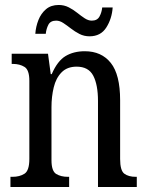

<svg xmlns="http://www.w3.org/2000/svg" viewBox="-20 -752 594 772"><path d="M22 0V-41H30Q59 -41 78.5 -53.5Q98 -66 98 -113V-427Q98 -471 78.5 -483Q59 -495 32 -495H27V-536H173L184 -454H188Q211 -507 243.5 -526.5Q276 -546 321 -546Q388 -546 425.5 -499Q463 -452 463 -349V-113Q463 -66 480 -53.5Q497 -41 526 -41H530V0H374V-346Q374 -411 355 -447.5Q336 -484 288 -484Q250 -484 227.5 -461Q205 -438 196 -400.5Q187 -363 187 -321V-108Q187 -64 206 -52.5Q225 -41 253 -41H258V0ZM340 -606Q318 -606 299.5 -615.5Q281 -625 265 -637.5Q249 -650 234.5 -659.5Q220 -669 206 -669Q183 -669 174.5 -652.5Q166 -636 164 -616H122Q124 -645 134.5 -671.5Q145 -698 165 -715Q185 -732 216 -732Q238 -732 256.5 -722.5Q275 -713 290.5 -700.5Q306 -688 320.5 -678.5Q335 -669 349 -669Q371 -669 380 -685.5Q389 -702 391 -722H433Q430 -677 407.5 -641.5Q385 -606 340 -606Z"/></svg>

Font: Noto Serif Sinhala Condensed
Style: Regular
Weight: 400
Width: 3
Designer: Jelle Bosma - Monotype Design Team
Foundry: Monotype Imaging Inc.
Version: Version 2.007; ttfautohint (v1.8.4.7-5d5b)